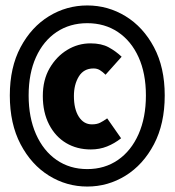

<svg xmlns="http://www.w3.org/2000/svg" viewBox="-20 -676 640 704"><path d="M300 8Q224 8 159.5 -32Q95 -72 55.5 -147Q16 -222 16 -326Q16 -429 55.5 -503Q95 -577 159.5 -616.5Q224 -656 300 -656Q376 -656 440.5 -616.5Q505 -577 544.5 -503Q584 -429 584 -326Q584 -222 544.5 -147Q505 -72 440.5 -32Q376 8 300 8ZM300 -56Q364 -56 412.5 -89.5Q461 -123 488 -184Q515 -245 515 -326Q515 -407 488 -466.5Q461 -526 412.5 -558.5Q364 -591 300 -591Q236 -591 187.5 -558.5Q139 -526 112 -466.5Q85 -407 85 -326Q85 -245 112 -184Q139 -123 187.5 -89.5Q236 -56 300 -56ZM313 -128Q262 -128 222.5 -151.5Q183 -175 160 -219.5Q137 -264 137 -324Q137 -383 162 -426Q187 -469 226.5 -493Q266 -517 312 -517Q352 -517 378.5 -502.5Q405 -488 426 -468L367 -402Q356 -413 346 -419Q336 -425 323 -425Q287 -425 269 -395.5Q251 -366 251 -324Q251 -276 269 -248Q287 -220 317 -220Q335 -220 347 -226Q359 -232 373 -242L424 -169Q400 -150 372.5 -139Q345 -128 313 -128Z"/></svg>

Font: Source Code Pro ExtraBold
Style: Regular
Weight: 800
Monospace: yes
Designer: Paul D. Hunt, Teo Tuominen
Foundry: Adobe Systems Incorporated
Version: Version 1.018;hotconv 1.0.116;makeotfexe 2.5.65601